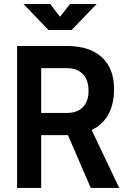

<svg xmlns="http://www.w3.org/2000/svg" viewBox="-20 -918 626 938"><path d="M63.5 0V-693.4H306.6Q417 -693.4 477.1 -638.7Q537.1 -584 537.1 -483.4Q537.1 -335.9 427.7 -282.7L562.5 0H423.3L312 -257.8Q309.6 -257.8 306.6 -257.8H181.2V0ZM181.2 -366.2H306.6Q356.9 -366.2 384.8 -394.5Q412.6 -422.9 412.6 -473.6Q412.6 -527.3 384.8 -556.2Q356.9 -585 306.6 -585H181.2ZM216.8 -771.5 94.7 -898.4H225.1L273.4 -835.9L321.8 -898.4H452.1L330.1 -771.5Z"/></svg>

Font: Cascadia Mono PL SemiBold
Style: Regular
Weight: 600
Monospace: yes
Designer: Aaron Bell
Foundry: Saja Typeworks
Version: Version 2404.023; ttfautohint (v1.8.4)